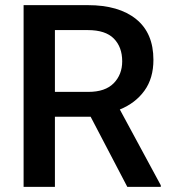

<svg xmlns="http://www.w3.org/2000/svg" viewBox="-20 -731 669 751"><path d="M478 0 334.5 -274.4H194.8V0H72.3V-710.9H323.7Q444.8 -710.9 512.5 -656.2Q580.1 -601.6 580.1 -497.1Q580.1 -424.8 544.9 -376.2Q509.8 -327.6 448.7 -302.7L608.9 -6.3V0ZM323.7 -613.3H194.8V-371.6H325.7Q391.6 -371.6 424.8 -405.5Q458 -439.5 458 -491.2Q458 -546.9 425.3 -580.1Q392.6 -613.3 323.7 -613.3Z"/></svg>

Font: Vazirmatn UI Medium
Style: Regular
Weight: 500
Designer: Saber Rastikerdar
Foundry: Saber Rastikerdar
Version: Version 33.003